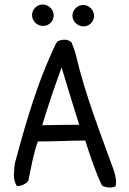

<svg xmlns="http://www.w3.org/2000/svg" viewBox="-20 -804 571 851"><path d="M43 -45C38 -18 46 7 55 21C77 21 97 10 106 -4C118 -62 128 -124 148 -177C227 -177 282 -181 358 -181C377 -120 406 -34 432 18C448 28 472 31 492 22C498 1 492 -26 483 -53C425 -214 359 -379 317 -558C312 -579 304 -599 296 -618C278 -631 256 -631 234 -620C222 -602 214 -579 204 -558C152 -445 101 -284 61 -135C50 -92 43 -82 43 -45ZM122 -737C122 -711 144 -689 171 -689C197 -689 218 -710 218 -736C218 -761 196 -784 169 -784C143 -784 122 -762 122 -737ZM167 -249C195 -340 218 -409 253 -505C275 -433 306 -329 331 -251C274 -251 225 -250 167 -249ZM301 -735C301 -709 324 -687 350 -687C376 -687 397 -708 397 -734C397 -759 375 -782 349 -782C323 -782 301 -760 301 -735Z"/></svg>

Font: Snowfall
Style: Regular
Weight: 400
Designer: Jasper
Foundry: Cannot Into Space Fonts
Version: Version 0.9